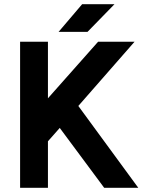

<svg xmlns="http://www.w3.org/2000/svg" viewBox="-20 -900 694 920"><path d="M76.3 0H209.7V-223L266.3 -287L479.3 0H642.7L355.3 -392.3L624.7 -700H450L209.7 -429V-700H76.3ZM260.7 -747.3H399.3L528.7 -880H373.7Z"/></svg>

Font: Unageo Variable
Style: Regular
Weight: 300
Designer: Richard Sepsi
Foundry: Richard Sepsi
Version: Version 2.200